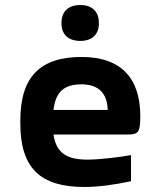

<svg xmlns="http://www.w3.org/2000/svg" viewBox="-20 -736 640 765"><path d="M539 -273C539 -422 465 -509 305 -509C141 -509 61 -431 61 -256V-244C61 -66 141 9 316 9C369 9 433 1 502 -14V-118C460 -110 375 -100 329 -100C245 -100 204 -127 193 -200H489C531 -200 539 -209 539 -273ZM193 -298C202 -370 235 -400 305 -400C373 -400 408 -363 409 -298ZM225 -642C225 -600 251 -573 300 -573C348 -573 374 -600 374 -642V-645C374 -689 348 -716 300 -716C251 -716 225 -689 225 -645Z"/></svg>

Font: LT Wave Mono Bold
Style: Regular
Weight: 700
Designer: Daniel Lyons
Version: Version 2.5 (Glyphs App)